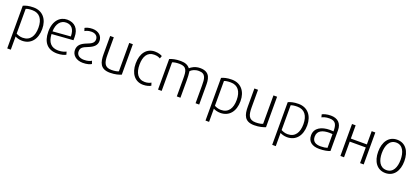

<svg xmlns="http://www.w3.org/2000/svg" viewBox="45 -1660 6446 2981"><g transform="rotate(20 3268.0 -169.5)"><path d="M151 200V-18C174 -5 217 10 266 10C412 10 500 -99 500 -269C500 -431 410 -538 261 -538C181 -538 127 -522 92 -505V200ZM151 -66V-475C173 -485 206 -491 258 -491C378 -491 438 -406 438 -266C438 -131 384 -37 258 -37C212 -37 173 -54 151 -66Z M844 10C911 10 965 -7 989 -22L975 -69C952 -57 911 -40 846 -40C728 -40 668 -110 662 -245L1015 -271V-324C1015 -459 941 -539 817 -539C703 -539 602 -450 602 -265C602 -85 689 10 844 10ZM817 -490C904 -490 956 -433 957 -312L662 -289C665 -417 728 -490 817 -490Z M1270 10C1343 10 1389 -8 1411 -22C1405 -38 1400 -55 1394 -71C1381 -60 1338 -40 1272 -40C1199 -40 1149 -74 1149 -135C1149 -197 1182 -217 1263 -249C1355 -285 1399 -328 1399 -399C1399 -478 1336 -539 1235 -539C1175 -539 1130 -522 1110 -509L1126 -462C1142 -472 1176 -491 1235 -491C1297 -491 1341 -458 1341 -402C1341 -345 1297 -320 1231 -295C1138 -259 1088 -217 1088 -137C1088 -53 1160 10 1270 10Z M1528 -528V-230C1528 -93 1556 10 1718 10C1806 10 1867 -10 1903 -25V-528H1843V-59C1823 -48 1780 -39 1726 -39C1608 -39 1588 -113 1588 -242V-528Z M2266 10C2323 10 2371 -6 2393 -21L2378 -67C2358 -55 2324 -40 2276 -40C2159 -40 2108 -133 2108 -265C2108 -400 2158 -489 2272 -489C2322 -489 2350 -477 2372 -464C2378 -479 2383 -494 2388 -509C2368 -522 2325 -539 2265 -539C2131 -539 2046 -432 2046 -263C2046 -97 2130 10 2266 10Z M2571 0V-472C2594 -482 2631 -490 2688 -490C2814 -490 2821 -413 2821 -293V0H2881V-282C2881 -334 2878 -389 2872 -436C2897 -462 2942 -489 3009 -489C3128 -489 3131 -400 3131 -291V0H3191V-302C3191 -402 3191 -538 3014 -538C2932 -538 2874 -501 2847 -474C2816 -515 2768 -538 2695 -538C2604 -538 2553 -522 2511 -505V0Z M3427 200V-18C3450 -5 3493 10 3542 10C3688 10 3776 -99 3776 -269C3776 -431 3686 -538 3537 -538C3457 -538 3403 -522 3368 -505V200ZM3427 -66V-475C3449 -485 3482 -491 3534 -491C3654 -491 3714 -406 3714 -266C3714 -131 3660 -37 3534 -37C3488 -37 3449 -54 3427 -66Z M3911 -528V-230C3911 -93 3939 10 4101 10C4189 10 4250 -10 4286 -25V-528H4226V-59C4206 -48 4163 -39 4109 -39C3991 -39 3971 -113 3971 -242V-528Z M4529 200V-18C4552 -5 4595 10 4644 10C4790 10 4878 -99 4878 -269C4878 -431 4788 -538 4639 -538C4559 -538 4505 -522 4470 -505V200ZM4529 -66V-475C4551 -485 4584 -491 4636 -491C4756 -491 4816 -406 4816 -266C4816 -131 4762 -37 4636 -37C4590 -37 4551 -54 4529 -66Z M4986 -147C4986 -44 5056 10 5176 10C5252 10 5320 -4 5353 -20V-361C5353 -478 5285 -539 5172 -539C5107 -539 5055 -522 5030 -508L5042 -462C5064 -474 5103 -490 5167 -490C5274 -490 5293 -426 5293 -322C5280 -323 5258 -325 5235 -325C5094 -325 4986 -268 4986 -147ZM5242 -280C5262 -280 5278 -278 5293 -277V-50C5267 -41 5229 -35 5185 -35C5099 -35 5046 -66 5046 -147C5046 -250 5138 -280 5242 -280Z M5584 0V-259H5849V0H5909V-528H5849V-309H5584V-528H5524V0Z M6269 11C6408 11 6485 -103 6485 -263C6485 -425 6408 -539 6268 -539C6129 -539 6052 -425 6052 -263C6052 -103 6129 11 6269 11ZM6269 -492C6380 -492 6423 -384 6423 -263C6423 -141 6380 -38 6269 -38C6158 -38 6113 -141 6113 -263C6113 -384 6157 -492 6269 -492Z"/></g></svg>

Font: Repo Light
Style: Regular
Weight: 300
Designer: Stefan Peev
Foundry: Context Ltd
Version: Version 001.502